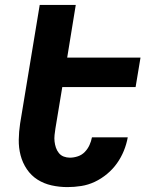

<svg xmlns="http://www.w3.org/2000/svg" viewBox="-20 -755 640 783"><path d="M255 8Q222 8 190.5 1Q159 -6 133 -22.5Q107 -39 89.5 -65Q72 -91 64 -121.5Q56 -152 56.5 -185Q57 -218 62 -251L142 -735H289L254 -520H553L533 -400H234L206 -231Q204 -218 202.5 -204.5Q201 -191 202.5 -178Q204 -165 208 -153Q212 -141 220 -131Q228 -121 240 -116.5Q252 -112 265 -112Q281 -112 297.5 -117.5Q314 -123 326 -135.5Q338 -148 345 -163.5Q352 -179 355 -195H501Q496 -167 485 -140Q474 -113 457 -89Q440 -65 416.5 -45.5Q393 -26 366.5 -13.5Q340 -1 311.5 3.5Q283 8 255 8Z"/></svg>

Font: Iosevka Heavy Extended
Style: Italic
Weight: 900
Width: 7
Italic angle: -9°
Monospace: yes
Designer: Belleve Invis
Foundry: Belleve Invis
Version: Version 32.5.0; ttfautohint (v1.8.4)